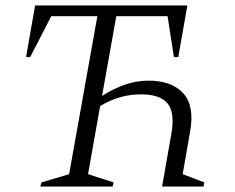

<svg xmlns="http://www.w3.org/2000/svg" viewBox="-20 -680 858 700"><path d="M127 0 131 -15 232 -45 335 -621H167L90 -472H75L108 -660H663L630 -472H614L591 -621H404L352 -330Q386 -353 430.5 -369.5Q475 -386 521 -386Q606 -386 648 -340Q690 -294 673 -200L646 -45L725 -15L722 0H571L605 -194Q618 -271 590.5 -303.5Q563 -336 494 -336Q414 -336 345 -293L301 -45L394 -15L391 0Z"/></svg>

Font: Spectral Light
Style: Italic
Weight: 300
Italic angle: -10°
Designer: Jean-Baptiste Levee
Foundry: Production Type
Version: Version 2.001